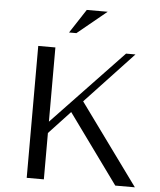

<svg xmlns="http://www.w3.org/2000/svg" viewBox="-60 -963 844 1015"><g transform="rotate(5 362.0 -456.0)"><path d="M276 -785 359 -912H470L315 -785ZM120 0V-700H211V-306L586 -700H636L382 -429L694 0H590L324 -367L211 -246V0Z"/></g></svg>

Font: Tenor Sans
Style: Regular
Weight: 400
Designer: Denis Masharov
Foundry: Denis Masharov
Version: Version 1.1